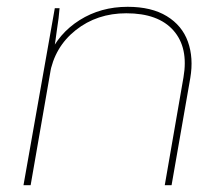

<svg xmlns="http://www.w3.org/2000/svg" viewBox="-20 -544 655 564"><path d="M141 -520H155Q154 -506 152 -490Q150 -474 147 -455Q143 -424 138 -393L137 -385L70 0H49ZM355 -524Q425 -524 470 -496.5Q515 -469 532 -421.5Q549 -374 539 -315L484 0H464L519 -317Q534 -404 489.5 -454.5Q445 -505 351 -505Q265 -505 202.5 -455.5Q140 -406 126 -325L123 -379Q152 -446 214 -485Q276 -524 355 -524Z"/></svg>

Font: Fixel Italic Variable Display Thin
Style: Italic
Weight: 100
Italic angle: -10°
Designer: AlfaBravo + MacPaw
Foundry: Kyrylo Tkachov, Marchela Mozhyna, Serhii Makarenko, Maria Weinstein, Zakhar Kryvoshyya
Version: Version 1.210;Glyphs 3.2 (3217)